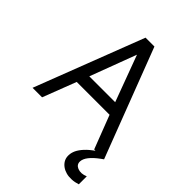

<svg xmlns="http://www.w3.org/2000/svg" viewBox="-278 -881 1253 1253"><g transform="rotate(45 348.0 -255.0)"><path d="M194.8 -231 106 0H18.1L308.1 -752.9H390.1L678.2 0L661.1 12.2Q579.1 72.3 576.7 120.1Q575.2 150.4 604.5 162.6Q637.2 175.3 676.8 158.2V231.9Q648.9 241.2 621.8 242.4Q594.7 243.7 572.8 237.8Q550.8 231.9 533.7 219.7Q516.6 207.5 506.6 190.9Q496.6 174.3 495.4 153.3Q494.1 132.3 502 109.9Q509.8 87.4 530.5 61.8Q551.3 36.1 583 12.2L599.1 0H586.9L498 -231ZM227.1 -314.9H465.8L347.2 -634.8Z"/></g></svg>

Font: Standard
Style: Regular
Weight: 400
Designer: Bryce Wilner
Version: Version 2.000;PS 2.0;hotconv 16.6.51;makeotf.lib2.5.65220 DE